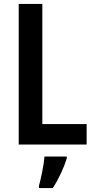

<svg xmlns="http://www.w3.org/2000/svg" viewBox="-20 -734 480 975"><path d="M75 0H420V-104H195V-714H75ZM319 71V61H206C203 102 188 173 178 209V221H248C277 177 304 119 319 71Z"/></svg>

Font: Noto Sans Arabic UI Cn SmBd
Style: Regular
Weight: 600
Width: 3
Designer: Monotype Design Team, Nadine Chahine and Nizar Qandah
Foundry: Monotype Imaging Inc.
Version: Version 2.010